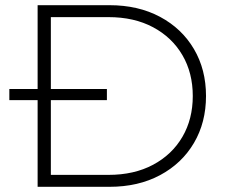

<svg xmlns="http://www.w3.org/2000/svg" viewBox="-20 -720 869 740"><path d="M125 0V-700H402Q513 -700 597 -655Q681 -610 727.5 -531Q774 -452 774 -350Q774 -248 727.5 -169Q681 -90 597 -45Q513 0 402 0ZM176 -46H398Q497 -46 570 -85Q643 -124 683 -192.5Q723 -261 723 -350Q723 -439 683 -507.5Q643 -576 570 -615Q497 -654 398 -654H176ZM16 -334V-377H392V-334Z"/></svg>

Font: MOST Montserrat Light
Style: Regular
Weight: 300
Designer: Julieta Ulanovsky
Foundry: Julieta Ulanovsky
Version: Version 8.000;March 11, 2024;FontCreator 15.0.0.2926 64-bit